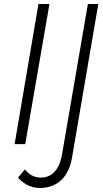

<svg xmlns="http://www.w3.org/2000/svg" viewBox="-20 -720 516 959"><path d="M105 126 70 167C91 192 130 219 178 219C273 219 327 156 341 60L471 -700H419L290 50C279 119 245 166 186 167C185 167 183 167 182 167C148 167 122 149 105 126ZM172 -700 53 0H106L227 -700Z"/></svg>

Font: Jost Light
Style: Italic
Weight: 300
Italic angle: -5°
Version: Version 3.710